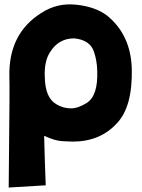

<svg xmlns="http://www.w3.org/2000/svg" viewBox="-20 -565 635 861"><path d="M299 -79Q330 -79 370 -104Q420 -137 416 -247Q415 -294 401 -334Q383 -386 313 -393Q243 -393 205 -332Q177 -290 181 -217Q183 -127 232 -98Q262 -79 299 -79ZM178 44Q180 136 185 266L19 276Q22 -23 22.5 -109.5Q23 -196 22 -222Q18 -414 164 -506Q235 -553 321 -544Q407 -535 459 -496Q566 -410 571 -258Q575 -86 504 -12Q429 70 306 70Q297 70 259 68Q225 66 178 44Z"/></svg>

Font: KN Bobohei
Style: Bold
Weight: 700
Designer: Kingnam Type Foundry
Version: Version 1.710;March 18, 2023